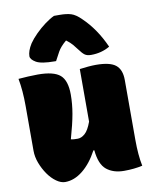

<svg xmlns="http://www.w3.org/2000/svg" viewBox="-93 -914 786 996"><g transform="rotate(-10 300.0 -415.5)"><path d="M125 -560Q209 -560 242.5 -531Q276 -502 276 -428Q276 -379 267 -327.5Q258 -276 236 -199Q244 -197 253.5 -196.5Q263 -196 272 -196Q291 -196 310 -212.5Q329 -229 345 -273V-550Q366 -553 389.5 -555Q413 -557 430 -557Q505 -557 535 -532.5Q565 -508 565 -454V-140Q565 -57 577 0Q533 10 480 10Q424 10 388.5 -18.5Q353 -47 346 -122H341Q307 -58 262 -22Q217 14 169 14Q147 14 123 -3Q99 -20 79.5 -48Q60 -76 47.5 -109Q35 -142 35 -174V-410Q35 -492 23 -555Q48 -557 74 -558.5Q100 -560 125 -560ZM261 -845H290Q327 -845 351 -837.5Q375 -830 403 -802Q471 -737 515 -638Q471 -612 416 -612Q395 -612 383 -620.5Q371 -629 355 -651Q344 -666 332.5 -679.5Q321 -693 301 -708H300Q269 -682 255.5 -657.5Q242 -633 231 -612H225Q153 -612 126 -628Q99 -644 99 -661Q99 -674 104.5 -690Q110 -706 122 -725Q137 -747 161 -771Q185 -795 212 -815Q239 -835 261 -845Z"/></g></svg>

Font: Recursive Mn Csl St XBk
Style: Regular
Weight: 1000
Monospace: yes
Version: Version 1.079;hotconv 1.0.112;makeotfexe 2.5.65598; ttfautoh